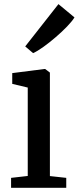

<svg xmlns="http://www.w3.org/2000/svg" viewBox="-20 -890 373 910"><path d="M32.5 0V-47L111.5 -56V-475L38 -492.5V-543.5L190.5 -563H194L216.5 -546V-55.5L294 -47V0ZM136.5 -638.5 99.5 -670 257 -870.5 333 -807.5Q322 -789.5 298 -764.5Q274 -739.5 244 -713.8Q214 -688 185.8 -667.8Q157.5 -647.5 137.5 -638.5Z"/></svg>

Font: Merriweather 28pt
Style: Regular
Weight: 400
Version: Version 2.100